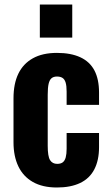

<svg xmlns="http://www.w3.org/2000/svg" viewBox="-20 -823 496 853"><path d="M233 10Q169 10 126 -14.5Q83 -39 61.5 -84Q40 -129 40 -191V-386Q40 -451 61.5 -495.5Q83 -540 126 -564Q169 -588 233 -588Q295 -588 337 -568.5Q379 -549 399.5 -510Q420 -471 420 -412V-357H276V-416Q276 -442 271.5 -456.5Q267 -471 257.5 -477Q248 -483 233 -483Q218 -483 209 -475.5Q200 -468 196 -450.5Q192 -433 192 -402V-175Q192 -128 202.5 -111.5Q213 -95 234 -95Q250 -95 259 -102Q268 -109 272 -124Q276 -139 276 -162V-232H420V-169Q420 -111 399 -70.5Q378 -30 336 -10Q294 10 233 10ZM157 -656V-803H301V-656Z"/></svg>

Font: Oswald SemiBold
Style: Regular
Weight: 600
Designer: Vernon Adams
Foundry: Vernon Adams
Version: Version 4.103;gftools[0.9.33.dev8+g029e19f]